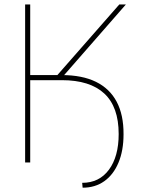

<svg xmlns="http://www.w3.org/2000/svg" viewBox="-20 -748 661 884"><path d="M148.4 -378.9V-402.3H264.6Q358.4 -402.3 421.6 -371.3Q484.9 -340.3 517.1 -279.8Q549.3 -219.2 548.8 -129.9Q548.8 -54.7 525.6 0.7Q502.4 56.2 460.2 86.2Q418 116.2 360.4 116.2L358.4 93.8Q437 93.8 481.7 33.2Q526.4 -27.3 526.4 -130.9Q526.4 -255.9 460.2 -317.4Q394 -378.9 264.6 -378.9ZM95.7 0V-727.5H119.1V-402.3H244.1L529.3 -727.5H559.6L254.9 -378.9H119.1V0Z"/></svg>

Font: Inter 24pt Thin
Style: Regular
Weight: 250
Designer: Rasmus Andersson
Foundry: rsms
Version: Version 4.001;git-66647c0bb